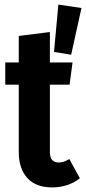

<svg xmlns="http://www.w3.org/2000/svg" viewBox="-20 -803 376 839"><path d="M329 -24Q304 -4 272.5 6Q241 16 209 16Q136 16 99 -25.5Q62 -67 62 -138V-433H3V-530H62V-646L198 -663V-530H297L284 -433H198V-139Q198 -93 236 -93Q249 -93 259 -96.5Q269 -100 283 -108ZM336 -768 235 -783 216 -576 291 -564Z"/></svg>

Font: Fira Sans Compressed SemiBold
Style: Regular
Weight: 600
Width: 1
Designer: bBox Type GmbH & Carrois Corporate GbR & Edenspiekermann AG
Foundry: bBox Type GmbH & Carrois Corporate GbR & Edenspiekermann AG
Version: Version 4.301